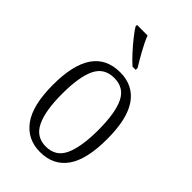

<svg xmlns="http://www.w3.org/2000/svg" viewBox="-233 -848 940 940"><g transform="rotate(45 237.0 -378.0)"><path d="M237 10Q149 10 99 -58Q49 -126 49 -268Q49 -544 239 -544Q329 -544 377 -476Q425 -408 425 -268Q425 -126 377 -58Q329 10 237 10ZM238 -29Q307 -29 335 -90.5Q363 -152 363 -268Q363 -386 334.5 -445Q306 -504 238 -504Q169 -504 140.5 -445Q112 -386 112 -268Q112 -151 141.5 -90Q171 -29 238 -29ZM262 -606Q241 -624 215 -652.5Q189 -681 166 -710Q143 -739 133 -756V-766H206Q219 -732 242.5 -690Q266 -648 284 -619V-606Z"/></g></svg>

Font: Noto Serif Condensed Light
Style: Regular
Weight: 300
Width: 3
Designer: Monotype Design Team
Foundry: Monotype Imaging Inc.
Version: Version 2.013